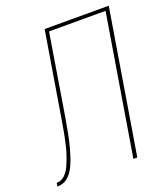

<svg xmlns="http://www.w3.org/2000/svg" viewBox="-173 -830 808 926"><g transform="rotate(-20 231.0 -367.5)"><path d="M352 0 470 -717H180L112 -301Q110 -289 107.5 -276.5Q105 -264 103 -251.5Q101 -239 98.5 -226.5Q96 -214 93.5 -202Q91 -190 88 -177.5Q85 -165 81.5 -152.5Q78 -140 74.5 -128Q71 -116 66.5 -103.5Q62 -91 57 -79Q52 -67 45.5 -55.5Q39 -44 30.5 -33.5Q22 -23 11 -15Q0 -7 -13 -3.5Q-26 0 -38 0L-35 -18Q-23 -18 -12 -22.5Q-1 -27 8 -36Q17 -45 23.5 -55Q30 -65 35 -76Q40 -87 44.5 -98.5Q49 -110 53 -121.5Q57 -133 60.5 -144.5Q64 -156 66.5 -167Q69 -178 71.5 -189.5Q74 -201 76.5 -212.5Q79 -224 81 -235.5Q83 -247 85 -258.5Q87 -270 89 -281.5Q91 -293 93 -305L164 -735H493L372 0Z"/></g></svg>

Font: Iosevka Term Curly Thin
Style: Italic
Weight: 100
Italic angle: -9°
Designer: Belleve Invis
Foundry: Belleve Invis
Version: Version 32.3.0